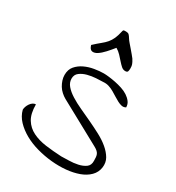

<svg xmlns="http://www.w3.org/2000/svg" viewBox="-208 -1007 1043 1139"><g transform="rotate(30 314.0 -437.5)"><path d="M19.5 -173.8Q19.5 -183.6 23.4 -194.8Q27.3 -206.1 34.2 -216.3Q41 -226.6 50.8 -233.4Q60.5 -240.2 71.3 -240.2Q71.3 -176.8 93.8 -140.1Q116.2 -103.5 155.8 -84Q195.3 -64.5 246.1 -57.6Q296.9 -50.8 355.5 -47.9Q375 -48.8 406.7 -49.3Q438.5 -49.8 467.8 -56.2Q497.1 -62.5 517.6 -77.1Q538.1 -91.8 537.1 -122.1Q537.1 -135.7 536.1 -146.5Q535.2 -157.2 531.7 -165.5Q528.3 -173.8 520 -181.6Q511.7 -189.5 497.1 -197.3L207 -355.5Q191.4 -364.3 176.8 -377.4Q162.1 -390.6 152.3 -406.7Q142.6 -422.9 136.7 -440.9Q130.9 -459 130.9 -476.6Q130.9 -513.7 150.9 -537.1Q170.9 -560.5 200.7 -574.7Q230.5 -588.9 265.1 -594.7Q299.8 -600.6 329.1 -600.6Q342.8 -600.6 364.3 -598.1Q385.7 -595.7 410.2 -590.8Q434.6 -585.9 458.5 -578.1Q482.4 -570.3 501 -558.1Q519.5 -545.9 531.7 -529.8Q543.9 -513.7 543.9 -492.2Q530.3 -484.4 516.1 -487.3Q502 -490.2 487.3 -498Q472.7 -505.9 457 -515.6Q441.4 -525.4 424.8 -535.2Q408.2 -544.9 389.6 -550.8Q371.1 -556.6 350.6 -554.7Q332 -554.7 302.7 -552.7Q273.4 -550.8 245.6 -543.5Q217.8 -536.1 197.8 -521Q177.7 -505.9 177.7 -478.5Q177.7 -452.1 196.3 -430.2Q214.8 -408.2 246.6 -388.2Q278.3 -368.2 317.9 -350.1Q357.4 -332 397.9 -313Q438.5 -293.9 477.1 -273.4Q515.6 -252.9 544.4 -228.5Q573.2 -204.1 589.4 -176.3Q605.5 -148.4 600.6 -113.3Q595.7 -78.1 570.3 -52.7Q544.9 -27.3 505.9 -13.2Q466.8 1 418.9 5.4Q371.1 9.8 320.3 4.9Q269.5 0 219.7 -13.7Q169.9 -27.3 128.9 -50.3Q87.9 -73.2 58.6 -104Q29.3 -134.8 19.5 -173.8ZM317.4 -769.5Q298.8 -746.1 277.8 -723.1Q256.8 -700.2 237.8 -688Q218.8 -675.8 202.6 -678.7Q186.5 -681.6 178.7 -709Q206.1 -734.4 225.6 -750Q245.1 -765.6 258.3 -781.2Q271.5 -796.9 280.8 -817.4Q290 -837.9 297.9 -873Q299.8 -880.9 306.2 -881.3Q312.5 -881.8 318.4 -881.8Q332 -881.8 338.9 -875.5Q345.7 -869.1 354.5 -854.5Q360.4 -844.7 371.1 -832.5Q381.8 -820.3 393.1 -807.1Q404.3 -793.9 414.6 -781.7Q424.8 -769.5 430.7 -761.7Q437.5 -751 440.9 -744.1Q444.3 -737.3 446.3 -731.9Q448.2 -726.6 449.2 -720.7Q450.2 -714.8 450.2 -705.1Q450.2 -691.4 447.3 -683.6Q444.3 -675.8 430.7 -675.8Q416 -675.8 403.8 -686.5Q391.6 -697.3 378.9 -711.9Q366.2 -726.6 351.1 -742.7Q335.9 -758.8 317.4 -769.5Z"/></g></svg>

Font: Indie Flower
Style: Regular
Weight: 400
Designer: Kimberly Geswein
Foundry: Kimberly Geswein
Version: Version 1.001 2010